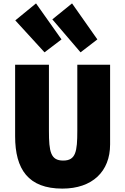

<svg xmlns="http://www.w3.org/2000/svg" viewBox="-20 -1084 736 1130"><path d="M192 -1064 342 -852 242 -776 70 -964ZM454 -776 288 -970 404 -1064 553 -852ZM628 -234C628 -75 524 26 347 26C147 26 69 -87 69 -282V-703H268V-314C268 -191 278 -139 352 -139C426 -139 435 -192 435 -314V-703H628Z"/></svg>

Font: Repo Black
Style: Regular
Weight: 900
Designer: Stefan Peev
Foundry: Context Ltd
Version: Version 1.502